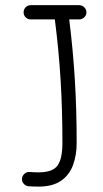

<svg xmlns="http://www.w3.org/2000/svg" viewBox="-20 -690 392 730"><path d="M69.8 -643.1Q69.8 -654.3 77.6 -662.4Q85.4 -670.4 96.7 -670.4H280.8Q292 -670.4 300.3 -662.4Q308.6 -654.3 308.6 -643.1Q308.6 -631.8 300.3 -624Q292 -616.2 280.8 -616.2H243.2Q257.8 -499 264.6 -386.2Q271.5 -273.4 271.5 -146.5Q271.5 -100.1 257.6 -62.3Q243.7 -24.4 211.7 -2.4Q179.7 19.5 126 19.5Q106.9 19.5 88.4 18.1Q77.6 17.1 70.1 8.5Q62.5 0 63.5 -10.7Q64.5 -22 73.2 -29.5Q82 -37.1 92.8 -36.1Q108.9 -34.7 126 -34.7Q180.2 -34.7 198.7 -60.5Q217.3 -86.4 217.3 -146.5Q217.3 -273.9 210.4 -386.2Q203.6 -498.5 188.5 -616.2H96.7Q85.4 -616.2 77.6 -624Q69.8 -631.8 69.8 -643.1Z"/></svg>

Font: Mikhak-DS2-FD Light
Style: Regular
Weight: 300
Designer: Amin Abedi
Version: Version 3.2